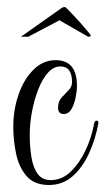

<svg xmlns="http://www.w3.org/2000/svg" viewBox="-20 -526 301 549"><path d="M120 3Q78 3 56 -22.5Q34 -48 26 -86.5Q18 -125 18 -163Q18 -212 33 -255.5Q48 -299 75.5 -326.5Q103 -354 139 -354Q200 -354 200 -281Q200 -265 196 -246Q192 -227 184 -213.5Q176 -200 162 -200Q146 -200 146 -218Q146 -236 156 -247Q166 -258 176 -268Q186 -278 186 -291Q186 -336 153 -336Q133 -336 117 -318Q101 -300 89.5 -270.5Q78 -241 71.5 -207Q65 -173 65 -141Q65 -106 70 -76Q75 -46 88 -28.5Q101 -11 125 -11Q157 -11 182 -35Q207 -59 224.5 -96Q242 -133 249 -172Q251 -181 256 -181Q263 -181 261 -172Q253 -128 234.5 -87.5Q216 -47 187.5 -22Q159 3 120 3ZM40 -421 156 -503Q161 -506 164 -506Q167 -506 170 -503Q175 -498 186.5 -486Q198 -474 210.5 -460Q223 -446 231.5 -435.5Q240 -425 240 -424Q239 -421 232 -421L150 -468L61 -421Z"/></svg>

Font: Updock
Style: Regular
Weight: 400
Designer: Robert E. Leuschke
Foundry: Robert E. Leuschke
Version: Version 1.010; ttfautohint (v1.8.4.7-5d5b)